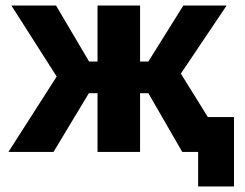

<svg xmlns="http://www.w3.org/2000/svg" viewBox="-20 -550 887 695"><path d="M827 125H697.2V0H639.7L517 -212.7H487V0H333V-212.7H301.7L173.7 0H10.5L185.2 -273L21.2 -530H182.8L302.5 -327.3H333V-530H487V-327.3H517L643.7 -530H800.3L634.7 -283.5L732.3 -126.3H827Z"/></svg>

Font: Golos Text
Style: Regular
Weight: 400
Designer: A.Korolkova, Vitaly Kuzmin
Foundry: ParaType Ltd
Version: Version 2.004